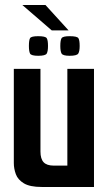

<svg xmlns="http://www.w3.org/2000/svg" viewBox="-20 -744 434 764"><path d="M146 0Q99 0 75 -14.5Q51 -29 43 -51Q35 -73 35 -95V-470H141V-141Q141 -112 153.5 -98.5Q166 -85 194 -85H248V-470H354V0ZM257 -522Q230 -522 225 -531Q220 -540 220 -561Q220 -584 225 -592Q230 -600 257 -600Q287 -600 292 -592Q297 -584 297 -561Q297 -540 291.5 -531Q286 -522 257 -522ZM132 -522Q104 -522 99.5 -531Q95 -540 95 -561Q95 -584 99.5 -592Q104 -600 132 -600Q161 -600 166 -592Q171 -584 171 -561Q171 -540 166 -531Q161 -522 132 -522ZM186 -623 69 -724H161L253 -623Z"/></svg>

Font: Smooch Sans Thin
Style: Bold
Weight: 700
Version: Version 1.010